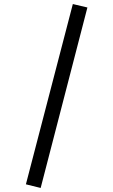

<svg xmlns="http://www.w3.org/2000/svg" viewBox="-20 -826 560 949"><path d="M340 -806 412 -789 181 103 108 85Z"/></svg>

Font: FiraGO Book
Style: Regular
Weight: 350
Designer: bBox Type
Foundry: bBox Type GmbH
Version: Version 1.001;PS 001.001;hotconv 1.0.88;makeotf.lib2.5.64775